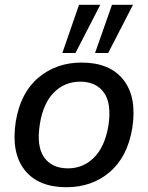

<svg xmlns="http://www.w3.org/2000/svg" viewBox="-20 -775 621 804"><path d="M258 9Q140 9 83 -63.5Q26 -136 46 -266Q66 -387 141 -450Q216 -513 322 -513Q440 -513 497 -440.5Q554 -368 534 -239Q514 -118 439.5 -54.5Q365 9 258 9ZM265 -70Q328 -70 373.5 -115Q419 -160 434 -249Q448 -342 415 -387.5Q382 -433 316 -433Q251 -433 206 -388Q161 -343 147 -256Q132 -163 164.5 -116.5Q197 -70 265 -70ZM378 -553 449 -755H537L433 -553ZM241 -553 311 -755H400L296 -553Z"/></svg>

Font: Mulish SemiBold
Style: Italic
Weight: 600
Italic angle: -9°
Designer: Vernon Adams
Foundry: Vernon Adams
Version: Version 3.603; ttfautohint (v1.8.3)